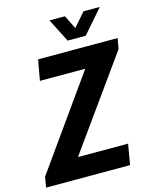

<svg xmlns="http://www.w3.org/2000/svg" viewBox="-151 -962 844 1047"><g transform="rotate(-15 271.0 -438.0)"><path d="M-23 0 -13 -59 351 -571H95L116 -687H565L554 -627L188 -116H471L451 0ZM515 -876 400 -744H298L231 -876H318L373 -765L327 -766L423 -876Z"/></g></svg>

Font: Archivo Condensed
Style: Bold Italic
Weight: 700
Width: 3
Italic angle: -10°
Designer: Hector Gatti
Foundry: Omnibus-Type
Version: Version 2.001